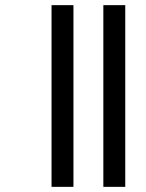

<svg xmlns="http://www.w3.org/2000/svg" viewBox="-20 -694 566 745"><path d="M381 31V-674H466V31ZM180 31V-674H265V31Z"/></svg>

Font: Akshar Light
Style: Regular
Weight: 400
Version: Version 1.100